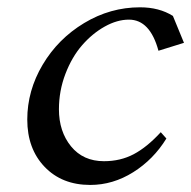

<svg xmlns="http://www.w3.org/2000/svg" viewBox="-20 -511 531 533"><path d="M460 -466.8 490.7 -392.1 419.9 -370.1Q396.5 -456.5 337.9 -456.5Q305.2 -456.5 270.8 -437.3Q236.3 -418 208 -385.5Q179.7 -353 161.6 -305.9Q143.6 -258.8 143.6 -207.5Q143.6 -146 177.2 -104.7Q210.9 -63.5 268.6 -63.5Q314.5 -63.5 351.3 -83Q388.2 -102.5 426.3 -144L441.9 -126.5Q406.2 -68.4 349.9 -33Q293.5 2.4 230.5 2.4Q151.9 2.4 103.8 -47.9Q55.7 -98.1 55.7 -179.2Q55.7 -259.3 98.4 -331.3Q141.1 -403.3 213.6 -447Q286.1 -490.7 368.7 -490.7Q421.9 -490.7 460 -466.8Z"/></svg>

Font: Flanker
Style: Italic
Weight: 400
Italic angle: -12°
Designer: Flanker
Version: Version 2.027